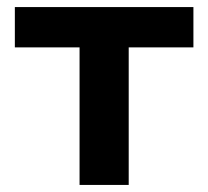

<svg xmlns="http://www.w3.org/2000/svg" viewBox="-20 -523 589 543"><path d="M205 0V-389H22V-503H527V-389H344V0Z"/></svg>

Font: Nunito Sans 6pt
Style: Bold
Weight: 700
Version: Version 3.101;gftools[0.9.27]